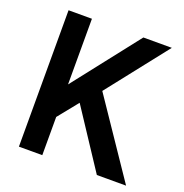

<svg xmlns="http://www.w3.org/2000/svg" viewBox="-126 -813 887 926"><g transform="rotate(20 317.5 -350.0)"><path d="M70 -700H190V-363L454 -700H600L356 -390L620 0H470L273 -299L190 -196V0H70Z"/></g></svg>

Font: PT Root UI Bold
Style: Regular
Weight: 700
Designer: Vitaly Kuzmin
Foundry: ParaType Ltd.
Version: Version 2.000G